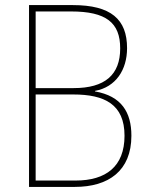

<svg xmlns="http://www.w3.org/2000/svg" viewBox="-20 -734 586 754"><path d="M266 -714H94V0H274C406 0 496 -63 496 -201C496 -293 457 -357 353 -375V-377C435 -392 479 -460 479 -545C479 -658 416 -714 266 -714ZM269 -388H120V-689H259C397 -689 452 -645 452 -544C452 -440 392 -388 269 -388ZM120 -363H268C391 -363 469 -324 469 -201C469 -80 396 -25 277 -25H120Z"/></svg>

Font: Noto Sans Georgian SemiCondensed Thin
Style: Regular
Weight: 100
Width: 4
Designer: Monotype Design Team, Akaki Razmadze
Foundry: Google LLC
Version: Version 2.005